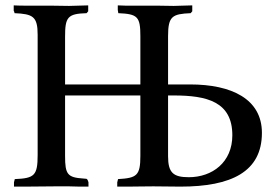

<svg xmlns="http://www.w3.org/2000/svg" viewBox="-20 -694 1023 714"><path d="M605 -380V-560C605 -634 621 -642 689 -645L695 -652V-674C671 -674 649 -672 626 -672C605 -672 584 -673 563 -673H447C438 -673 427 -674 418 -674V-657L420 -645C492 -642 502 -632 502 -559V-380H222V-557C222 -630 231 -643 302 -645L308 -652V-674C285 -674 261 -672 237 -672C214 -672 191 -673 167 -673H77C62 -673 47 -673 31 -674V-654C33 -651 34 -648 34 -645C102 -642 120 -633 120 -565V-118C120 -41 108 -31 35 -28L32 -16V0H72C106 0 148 -1 185 -1H237C250 -1 262 0 276 0H309V-16C304 -34 300 -28 291 -30C231 -34 222 -45 222 -114V-339H502V-115C502 -41 489 -32 419 -28L416 -16V0H457C491 0 506 -1 550 -1C583 -1 616 0 651 0C840 0 954 -55 954 -200C954 -326 841 -380 687 -380ZM605 -339H626C749 -339 844 -316 844 -191C844 -90 769 -35 682 -35C624 -35 605 -52 605 -113Z"/></svg>

Font: Sibila
Style: Regular
Weight: 400
Designer: Stefan Peev
Foundry: Context Ltd
Version: Version 1.000